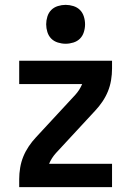

<svg xmlns="http://www.w3.org/2000/svg" viewBox="-20 -770 540 790"><path d="M59 0V-33Q59 -56 63 -80Q67 -104 76 -126Q85 -148 98.5 -168Q112 -188 128 -205L290 -380Q299 -390 306 -401Q313 -412 318 -424H59V-520H441V-488Q441 -464 437 -440Q433 -416 424 -394Q415 -372 401.5 -352Q388 -332 372 -315L210 -140Q201 -130 194 -119Q187 -108 182 -96H441V0ZM250 -590Q234 -590 218 -595Q202 -600 191 -611Q180 -622 175 -638Q170 -654 170 -670Q170 -686 175 -702Q180 -718 191 -729Q202 -740 218 -745Q234 -750 250 -750Q266 -750 282 -745Q298 -740 309 -729Q320 -718 325 -702Q330 -686 330 -670Q330 -654 325 -638Q320 -622 309 -611Q298 -600 282 -595Q266 -590 250 -590Z"/></svg>

Font: Iosevka Custom
Style: Bold
Weight: 700
Monospace: yes
Designer: Belleve Invis
Foundry: Belleve Invis
Version: Version 30.3.3; ttfautohint (v1.8.3)